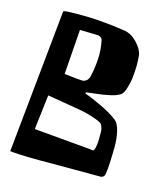

<svg xmlns="http://www.w3.org/2000/svg" viewBox="-131 -783 751 877"><g transform="rotate(20 245.0 -345.0)"><path d="M384.8 -160.2Q385.3 -166.5 383.8 -190.4Q382.3 -214.4 381.3 -218.3Q379.9 -236.3 368.7 -252.9Q361.8 -261.2 322.3 -270.5Q282.7 -279.8 251 -281.7L98.1 -293.9L92.8 -128.4H361.3Q377.9 -125.5 379.9 -130.9Q384.8 -144 384.8 -160.2ZM216.8 -629.9 131.8 -624.5 134.8 -411.6Q138.2 -411.6 143.6 -411.4Q148.9 -411.1 163.3 -410.9Q177.7 -410.6 189 -410.4Q200.2 -410.2 210.9 -410.4Q221.7 -410.6 224.1 -411.1Q231 -412.6 237.5 -418Q244.1 -423.3 246.6 -429.7Q251 -438.5 253.4 -469.2Q255.9 -500 254.9 -528.3Q253.9 -571.3 240.2 -616.2Q232.4 -629.9 216.8 -629.9ZM421.4 -293Q438.5 -281.7 449.5 -247.8Q460.4 -213.9 463.4 -176.3Q466.3 -138.7 467.8 -101.3Q469.2 -64 467.3 -45.4Q467.3 -38.6 462.2 -33.2Q457 -27.8 450.2 -26.9Q226.1 -7.8 215.8 -6.8Q154.8 -0.5 106.4 2.4Q58.1 5.4 40 4.9H22L30.8 -673.8Q30.8 -679.2 35.6 -680.7Q49.8 -684.6 102.3 -689.5Q154.8 -694.3 202.1 -694.8Q260.3 -695.3 322.8 -691.4Q356.4 -689.5 387 -662.6Q417.5 -635.7 424.3 -609.4Q432.6 -565.9 432.6 -525.4V-522.9Q432.6 -512.7 432.4 -497.3Q432.1 -481.9 426.3 -452.1Q420.4 -422.4 409.2 -413.6Q393.6 -400.9 363 -391.4Q332.5 -381.8 297.6 -375Q262.7 -368.2 256.8 -366.2Q254.4 -365.2 254.4 -362.8Q254.4 -360.4 256.8 -359.4Q286.1 -352.5 338.4 -333Q390.6 -313.5 421.4 -293Z"/></g></svg>

Font: Some Time Later
Style: Regular
Weight: 400
Version: Version 003.300